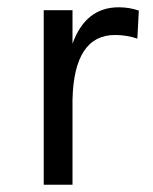

<svg xmlns="http://www.w3.org/2000/svg" viewBox="-20 -507 421 527"><path d="M296 -411Q183 -411 179 -233V0H100V-479H179V-387Q215 -487 306 -487Q335 -487 361 -478L357 -401Q327 -411 296 -411Z"/></svg>

Font: Karla
Style: Regular
Weight: 400
Designer: Jonathan Pinhorn
Version: Version 1.000